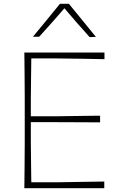

<svg xmlns="http://www.w3.org/2000/svg" viewBox="-20 -989 631 1009"><path d="M108 0Q109 -61 109.2 -117Q109.5 -173 110 -238V-475Q109.5 -540.5 109.2 -596.5Q109 -652.5 108 -713H529V-678Q476 -679 415.2 -680.2Q354.5 -681.5 272 -682H144.5Q144 -630 143.2 -579.8Q142.5 -529.5 142 -472V-378H281Q352.5 -379 405 -379.8Q457.5 -380.5 506 -381V-346Q454.5 -346.5 402.5 -346.5Q350.5 -346.5 280 -347H142V-242Q142.5 -184.5 143.2 -134Q144 -83.5 144.5 -31H276Q346 -32 408.2 -33.2Q470.5 -34.5 528 -35V0ZM451 -794Q382 -870.5 318.5 -945.5Q286 -908 253.2 -870.8Q220.5 -833.5 186 -796H153Q189 -839.5 224.5 -882.5Q260 -925.5 295 -969H342Q377 -926.5 412.8 -882.5Q448.5 -838.5 484 -795Z"/></svg>

Font: Commissioner Loud Thin
Style: Regular
Weight: 100
Designer: Kostas Bartsokas
Foundry: Kostas Bartsokas
Version: Version 1.000; ttfautohint (v1.8.3)